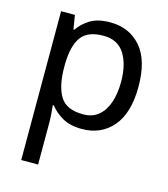

<svg xmlns="http://www.w3.org/2000/svg" viewBox="-116 -637 846 967"><g transform="rotate(15 307.5 -153.0)"><path d="M340 -546Q439 -546 499.5 -477Q560 -408 560 -269Q560 -132 499.5 -61Q439 10 339 10Q277 10 236.5 -13.5Q196 -37 173 -68H167Q169 -51 171 -25Q173 1 173 20V240H85V-536H157L169 -463H173Q197 -498 236 -522Q275 -546 340 -546ZM324 -472Q242 -472 208.5 -426Q175 -380 173 -286V-269Q173 -170 205.5 -116.5Q238 -63 326 -63Q375 -63 406.5 -90Q438 -117 453.5 -163.5Q469 -210 469 -270Q469 -362 433.5 -417Q398 -472 324 -472Z"/></g></svg>

Font: Noto Sans Old Persian
Style: Regular
Weight: 400
Designer: Monotype Design Team
Foundry: Monotype Imaging Inc.
Version: Version 2.001; ttfautohint (v1.8.4.7-5d5b)